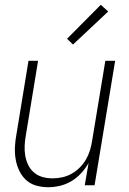

<svg xmlns="http://www.w3.org/2000/svg" viewBox="-20 -774 540 802"><path d="M182 8Q155 8 130.5 1Q106 -6 88 -23Q70 -40 59.5 -63Q49 -86 45 -111Q41 -136 42.5 -162.5Q44 -189 49 -215L99 -520H139L88 -209Q84 -188 83 -166Q82 -144 85.5 -123.5Q89 -103 98 -84.5Q107 -66 122.5 -53Q138 -40 158 -34.5Q178 -29 200 -29Q220 -29 240.5 -33.5Q261 -38 279.5 -48.5Q298 -59 313.5 -74.5Q329 -90 339.5 -108.5Q350 -127 356 -147Q362 -167 365 -187L420 -520H461L375 0H334L350 -93Q337 -70 319 -50.5Q301 -31 278.5 -17.5Q256 -4 231 2Q206 8 182 8ZM285 -588 260 -612 401 -754 432 -726Z"/></svg>

Font: Iosevka SS04 XLt Obl
Style: Regular
Weight: 200
Italic angle: -9°
Monospace: yes
Designer: Belleve Invis
Foundry: Belleve Invis
Version: Version 19.0.0; ttfautohint (v1.8.4)